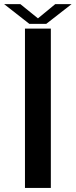

<svg xmlns="http://www.w3.org/2000/svg" viewBox="-46 -926 372 946"><path d="M77 0V-785H204.5V0ZM98.5 -808.5 -25.5 -905.5H54.5L141 -835.5L226 -905.5H306.5L182 -808.5Z"/></svg>

Font: Anybody ExtraExpanded Medium
Style: Regular
Weight: 500
Width: 8
Designer: Tyler Finck
Foundry: Etcetera Type Company
Version: Version 1.010; ttfautohint (v1.8.3) -l 8 -r 50 -G 200 -x 14 